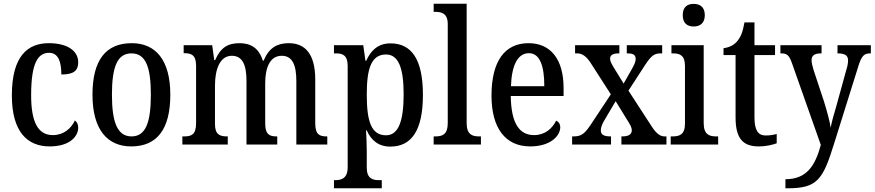

<svg xmlns="http://www.w3.org/2000/svg" viewBox="-20 -780 4719 1036"><path d="M248 10C359 10 402 -46 402 -91C402 -110 395 -122 384 -130C364 -87 324 -51 265 -51C183 -51 148 -125 148 -266C148 -443 186 -495 245 -495C297 -495 311 -442 311 -378C378 -378 402 -399 402 -444C402 -508 340 -547 244 -547C131 -547 44 -480 44 -265C44 -68 128 10 248 10Z M688 10C826 10 899 -81 899 -269C899 -456 820 -547 691 -547C551 -547 479 -456 479 -269C479 -81 559 10 688 10ZM690 -44C613 -44 584 -121 584 -269C584 -417 612 -492 689 -492C767 -492 794 -417 794 -269C794 -121 767 -44 690 -44Z M964 0H1209V-44H1206C1168 -44 1140 -52 1140 -110V-318C1140 -403 1165 -479 1231 -479C1289 -479 1310 -429 1310 -343V0H1476V-44H1473C1435 -44 1411 -53 1411 -115V-331C1411 -410 1434 -479 1500 -479C1558 -479 1579 -429 1579 -343V0H1746V-44H1743C1705 -44 1681 -53 1681 -115V-351C1681 -487 1628 -547 1538 -547C1479 -547 1432 -525 1403 -453H1398C1377 -522 1331 -547 1273 -547C1211 -547 1171 -525 1141 -456H1136L1125 -536H971V-493H974C1012 -493 1038 -484 1038 -425V-115C1038 -53 1012 -44 974 -44H964Z M1782 236H2040V192H2024C1992 192 1959 184 1959 125V38C1959 -2 1957 -45 1955 -76H1959C1983 -23 2022 11 2086 11C2200 11 2262 -75 2262 -268C2262 -461 2200 -546 2087 -546C2020 -546 1981 -508 1956 -452H1952L1940 -536H1782V-492H1792C1828 -492 1856 -483 1856 -424V122C1856 183 1822 192 1790 192H1782ZM2063 -50C1982 -50 1959 -128 1959 -270C1959 -407 1982 -486 2063 -486C2131 -486 2158 -411 2158 -271C2158 -129 2131 -50 2063 -50Z M2320 0H2575V-44H2565C2527 -44 2498 -55 2498 -116V-760H2320V-716H2330C2362 -716 2396 -708 2396 -650V-116C2396 -55 2368 -44 2330 -44H2320Z M2841 10C2953 10 3003 -49 3003 -93C3003 -112 2993 -124 2981 -129C2960 -87 2921 -51 2862 -51C2781 -51 2738 -116 2736 -262H3021V-305C3021 -463 2949 -547 2832 -547C2705 -547 2632 -452 2632 -264C2632 -90 2706 10 2841 10ZM2917 -315H2737C2741 -429 2774 -493 2834 -493C2894 -493 2917 -422 2917 -315Z M3067 0H3277V-44H3275C3237 -44 3222 -54 3222 -76C3222 -97 3232 -116 3244 -136L3302 -234L3356 -146C3383 -104 3389 -92 3389 -77C3389 -55 3372 -44 3338 -44H3333V0H3576V-44H3565C3544 -44 3522 -58 3497 -97L3371 -291L3460 -428C3495 -482 3512 -492 3546 -492H3553V-536H3362V-492H3365C3391 -492 3410 -487 3410 -463C3410 -445 3401 -428 3388 -405L3345 -329L3291 -417C3279 -438 3272 -449 3272 -463C3272 -479 3281 -492 3319 -492H3322V-536H3083V-492H3095C3122 -492 3145 -475 3168 -439L3276 -271L3168 -108C3134 -57 3116 -44 3075 -44H3067Z M3723 -637C3756 -637 3783 -654 3783 -698C3783 -743 3756 -759 3723 -759C3689 -759 3664 -743 3664 -698C3664 -654 3689 -637 3723 -637ZM3599 0H3855V-44H3844C3806 -44 3777 -55 3777 -116V-536H3603V-492H3612C3649 -492 3676 -481 3676 -424V-113C3676 -54 3647 -44 3609 -44H3599Z M4074 10C4117 10 4153 0 4171 -7V-57C4152 -52 4134 -49 4111 -49C4070 -49 4051 -78 4051 -147V-483H4162V-536H4051V-659H3997C3988 -606 3976 -580 3959 -559C3941 -537 3916 -524 3884 -520V-483H3949V-146C3949 -30 3991 10 4074 10Z M4218 187V236H4229C4389 236 4420 191 4480 -3L4610 -418C4629 -481 4643 -492 4677 -492H4679V-536H4499V-492H4502C4538 -491 4556 -482 4556 -454C4556 -438 4552 -419 4546 -401L4492 -205C4480 -165 4469 -127 4462 -91C4458 -123 4444 -174 4426 -233L4371 -399C4364 -422 4359 -441 4359 -455C4359 -479 4373 -492 4410 -492H4413V-536H4191V-492H4195C4226 -492 4238 -482 4253 -440L4409 2C4378 116 4332 187 4218 187Z"/></svg>

Font: Noto Serif Bengali Condensed Medium
Style: Regular
Weight: 500
Width: 3
Designer: Juan Bruce, Universal Thirst, Indian Type Foundry and the Monotype Design Team.
Foundry: Monotype Imaging Inc.
Version: Version 2.003